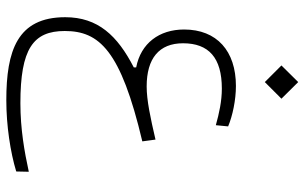

<svg xmlns="http://www.w3.org/2000/svg" viewBox="-203 -491 992 626"><g transform="rotate(90 293.0 -178.0)"><path d="M306.6 297.4C389.2 297.4 476.1 284.2 539.1 265.1L540 224.1C474.6 238.3 400.9 251.5 316.4 251.5C139.2 251.5 81.1 210 81.1 106.9C81.1 -5.4 143.6 -75.7 440.9 -146L435.1 -189C363.8 -172.4 307.1 -160.2 261.7 -160.2C170.4 -160.2 121.1 -200.7 121.1 -278.8C121.1 -362.3 168 -405.3 269 -405.3C309.6 -405.3 349.6 -396.5 388.2 -385.7L392.1 -425.8C357.4 -440.4 305.7 -451.2 260.3 -451.2C146.5 -451.2 76.2 -389.2 76.2 -282.2C76.2 -201.2 121.1 -141.1 199.7 -126V-118.2C96.2 -64.9 36.1 -1.5 36.1 105.5C36.1 261.7 145.5 297.4 306.6 297.4ZM247.6 -545.4 301.8 -599.6 247.6 -654.3 193.4 -599.6Z"/></g></svg>

Font: Cascadia Mono PL ExtraLight
Style: Regular
Weight: 200
Monospace: yes
Designer: Aaron Bell
Foundry: Saja Typeworks
Version: Version 2404.023